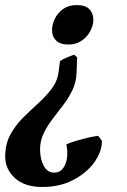

<svg xmlns="http://www.w3.org/2000/svg" viewBox="-38 -474 497 753"><path d="M361.8 78.6Q361.8 120.1 332.3 161.9Q302.7 203.6 250 231.4Q197.3 259.3 127.9 259.3Q58.6 259.3 20.5 224.4Q-17.6 189.5 -17.6 140.1Q-17.6 91.3 2.2 54.7Q22 18.1 51.5 -11.5Q81.1 -41 111.6 -68.6Q142.1 -96.2 164.6 -125.7Q187 -155.3 191.9 -192.4L197.3 -234.4Q206.5 -241.2 223.9 -248.5Q241.2 -255.9 253.4 -259.3L264.6 -249L262.2 -187.5Q260.7 -150.9 245.8 -120.1Q231 -89.4 209.7 -61.8Q188.5 -34.2 167.7 -6.8Q147 20.5 133.1 49.3Q119.1 78.1 119.1 111.8Q119.1 148.9 133.3 176Q147.5 203.1 174.8 203.1Q204.1 203.1 217.8 170.9Q231.4 138.7 222.2 92.3Q236.3 85.4 260.5 78.4Q284.7 71.3 308.8 65.7Q333 60.1 347.2 58.6ZM166 -355Q166 -377.4 177 -400.4Q188 -423.3 209.5 -438.7Q231 -454.1 262.7 -454.1Q296.9 -454.1 312.5 -438Q328.1 -421.9 328.1 -396Q328.1 -375 316.4 -352.5Q304.7 -330.1 282.7 -314.7Q260.7 -299.3 230.5 -299.3Q197.8 -299.3 181.9 -315.2Q166 -331.1 166 -355Z"/></svg>

Font: Gentium Book Plus
Style: Bold Italic
Weight: 700
Italic angle: -8°
Designer: Victor Gaultney, Annie Olsen, Iska Routamaa, Becca Hirsbrunner
Foundry: SIL International
Version: Version 6.101